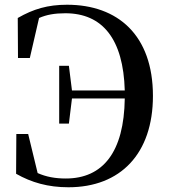

<svg xmlns="http://www.w3.org/2000/svg" viewBox="-20 -773 718 811"><path d="M230 -251H271L284 -357H507C504 -131 415 -19 258 -19C213 -19 175 -26 139 -42L99 -207H49L48 -39C113 -2 183 18 269 18C489 18 626 -124 626 -368C626 -624 478 -753 263 -753C182 -753 121 -735 55 -697L56 -528H106L145 -697C177 -711 211 -717 256 -717C413 -717 501 -608 507 -391H284L271 -495H230Z"/></svg>

Font: Noto Serif HK SemiBold
Style: Regular
Weight: 600
Designer: Ryoko NISHIZUKA 西塚涼子 (kana & ideographs); Frank Grießhammer (Latin, Greek & Cyrillic); Wenlong ZHANG 张文龙 (bopomofo); San
Foundry: Adobe
Version: Version 2.001;hotconv 1.1.0;makeotfexe 2.6.0